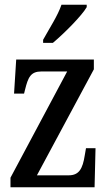

<svg xmlns="http://www.w3.org/2000/svg" viewBox="-20 -786 455 806"><path d="M161 -619V-606H202C252 -648 324 -721 344 -756V-766H238C223 -721 188 -668 161 -619ZM24 0H377L381 -164H341L336 -135C327 -76 311 -50 268 -50H135L374 -495V-536H48L39 -393H81L85 -409C98 -462 109 -486 154 -486H262L24 -40Z"/></svg>

Font: Noto Serif Georgian ExtraCondensed Medium
Style: Regular
Weight: 500
Width: 2
Designer: Monotype Design Team, Akaki Razmadze
Foundry: Google LLC
Version: Version 2.003